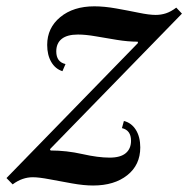

<svg xmlns="http://www.w3.org/2000/svg" viewBox="-74 -558 581 592"><path d="M-35 10.5 -54 -9 351.5 -425.5 350.5 -429.5Q320.5 -429.5 286.8 -435Q253 -440.5 221.5 -446Q190 -451.5 166.5 -451.5Q133 -451.5 116.2 -438Q99.5 -424.5 99.5 -399.5Q99.5 -367 128 -360.5L118.5 -338.5Q96.5 -345.5 84 -367Q71.5 -388.5 71.5 -419.5Q71.5 -472 111.8 -505.2Q152 -538.5 217 -538.5Q247.5 -538.5 284 -532Q320.5 -525.5 353.2 -518.8Q386 -512 406 -512Q422.5 -512 437.8 -517Q453 -522 469.5 -534.5L487 -516L80 -98L82 -94Q131 -94 179.8 -83Q228.5 -72 264 -72Q297.5 -72 313.8 -85.8Q330 -99.5 330 -124Q330 -156.5 302 -163L308 -185Q331 -179.5 344.8 -157.8Q358.5 -136 358.5 -103.5Q358.5 -49.5 318.5 -17.8Q278.5 14 213 14Q184.5 14 148.2 7.5Q112 1 79 -5.2Q46 -11.5 27 -11.5Q11 -11.5 -4.2 -6.2Q-19.5 -1 -35 10.5Z"/></svg>

Font: Libre Caslon Condensed
Style: Italic
Weight: 400
Italic angle: -22.583°
Designer: Pablo Impallari, Rodrigo Fuenzalida, Katja Schimmel, Ertekin Erdin
Foundry: Pablo Impallari, Rodrigo Fuenzalida
Version: Version 2.000;gftools[0.9.33]